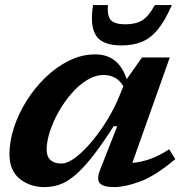

<svg xmlns="http://www.w3.org/2000/svg" viewBox="-20 -750 745 782"><path d="M388.5 -60.5 457.5 -236H443Q392.5 -157 353 -107.8Q313.5 -58.5 281.2 -32.5Q249 -6.5 219.8 2.8Q190.5 12 160.5 12Q102.5 12 60.5 -21.5Q18.5 -55 18.5 -122.5Q18.5 -174.5 37 -231Q55.5 -287.5 88.8 -340.2Q122 -393 166.2 -435.5Q210.5 -478 261.8 -503.2Q313 -528.5 368 -528.5Q463 -528.5 496 -427.5L558.5 -516H671.5L519 -86.5Q554.5 -89.5 591 -102.2Q627.5 -115 669 -142L694 -102Q612.5 -33.5 550.8 -10.8Q489 12 445 12Q400 12 386.2 -4.2Q372.5 -20.5 388.5 -60.5ZM170 -141Q170 -112 185.8 -98Q201.5 -84 229.5 -84Q255.5 -84 288.5 -109.2Q321.5 -134.5 355.8 -175.8Q390 -217 419.8 -266.5Q449.5 -316 468.5 -364.5L482.5 -399Q466 -425 446 -434.8Q426 -444.5 402.5 -444.5Q368 -444.5 334.2 -423.8Q300.5 -403 271 -369Q241.5 -335 218.8 -294.5Q196 -254 183 -213.8Q170 -173.5 170 -141ZM491 -651Q534 -651 560.2 -667.8Q586.5 -684.5 610.5 -729.5H680Q652.5 -666.5 623.5 -630.8Q594.5 -595 558.5 -580Q522.5 -565 474.5 -565Q397.5 -565 371.5 -604.5Q345.5 -644 359 -729.5H419.5Q416 -684.5 431.8 -667.8Q447.5 -651 491 -651Z"/></svg>

Font: Newsreader Caption SemiBold
Style: Italic
Weight: 600
Italic angle: -17°
Designer: Hugues Gentile
Foundry: Production Type
Version: Version 1.001